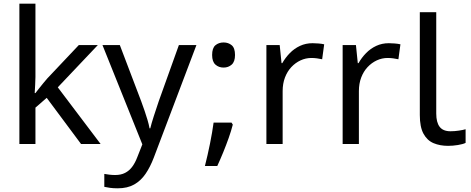

<svg xmlns="http://www.w3.org/2000/svg" viewBox="-20 -780 2552 1040"><path d="M172 -363Q172 -347 170.5 -321Q169 -295 168 -276H172Q178 -284 190 -299Q202 -314 214.5 -329.5Q227 -345 236 -355L407 -536H510L293 -307L525 0H419L233 -250L172 -197V0H85V-760H172Z M535 -536H629L745 -231Q755 -204 763.5 -179Q772 -154 779 -130.5Q786 -107 790 -85H794Q800 -110 813 -150.5Q826 -191 840 -232L949 -536H1044L813 74Q794 124 768.5 161.5Q743 199 706.5 219.5Q670 240 618 240Q594 240 576 237.5Q558 235 545 232V162Q556 164 571.5 166Q587 168 604 168Q635 168 657.5 156.5Q680 145 696 123.5Q712 102 723 73L751 2Z M1234 -116 1241 -105Q1232 -70 1218.5 -32Q1205 6 1189.5 44Q1174 82 1157 119H1090Q1105 60 1117.5 -2Q1130 -64 1137 -116ZM1191 -414Q1165 -414 1147 -430Q1129 -446 1129 -482Q1129 -520 1147 -535Q1165 -550 1191 -550Q1217 -550 1235 -535Q1253 -520 1253 -482Q1253 -446 1235 -430Q1217 -414 1191 -414Z M1673 -546Q1688 -546 1705.5 -544.5Q1723 -543 1736 -540L1725 -459Q1712 -462 1696.5 -464Q1681 -466 1667 -466Q1636 -466 1608 -453Q1580 -440 1558 -416.5Q1536 -393 1523.5 -360Q1511 -327 1511 -286V0H1423V-536H1495L1505 -438H1509Q1526 -468 1550 -492.5Q1574 -517 1605 -531.5Q1636 -546 1673 -546Z M2086 -546Q2101 -546 2118.5 -544.5Q2136 -543 2149 -540L2138 -459Q2125 -462 2109.5 -464Q2094 -466 2080 -466Q2049 -466 2021 -453Q1993 -440 1971 -416.5Q1949 -393 1936.5 -360Q1924 -327 1924 -286V0H1836V-536H1908L1918 -438H1922Q1939 -468 1963 -492.5Q1987 -517 2018 -531.5Q2049 -546 2086 -546Z M2407 10Q2363 10 2328.5 -4.5Q2294 -19 2274 -55.5Q2254 -92 2254 -157V-714H2343V-165Q2343 -117 2361.5 -93Q2380 -69 2420 -69Q2442 -69 2465.5 -72.5Q2489 -76 2502 -80V-6Q2488 1 2460.5 5.5Q2433 10 2407 10Z"/></svg>

Font: hexuhindi05
Style: Book
Weight: 400
Designer: Jelle Bosma - Monotype Design Team
Foundry: Monotype Imaging Inc.
Version: Version 2.003